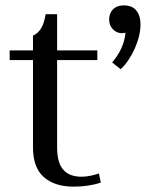

<svg xmlns="http://www.w3.org/2000/svg" viewBox="-20 -686 579 716"><path d="M489 -646C479 -659 463 -666 441 -666C425 -666 412 -661 402 -652C392 -642 387 -629 387 -613C387 -598 392 -586 401 -577C410 -567 422 -562 437 -562C439 -562 443 -563 448 -564C446 -544 441 -524 432 -505C423 -485 411 -468 398 -453C398 -453 430 -428 430 -428C451 -447 468 -473 483 -506C497 -538 504 -568 504 -595C504 -616 499 -633 489 -646ZM349 -39C325 -31 303 -27 284 -27C255 -27 232 -35 217 -52C201 -69 193 -97 193 -137C193 -137 193 -462 193 -462C193 -462 343 -462 343 -462C343 -462 343 -498 343 -498C343 -498 193 -498 193 -498C193 -498 193 -633 193 -633C193 -633 150 -633 150 -633C144 -590 128 -564 103 -553C103 -553 103 -498 103 -498C103 -498 16 -498 16 -498C16 -498 16 -462 16 -462C16 -462 103 -462 103 -462C103 -462 103 -137 103 -137C103 -87 116 -50 143 -26C170 -2 207 10 254 10C292 10 326 5 356 -5C356 -5 349 -39 349 -39Z"/></svg>

Font: BUSH 25 TRIRONG
Style: Regular
Weight: 400
Designer: Katatrad Team
Foundry: CadsonDemak